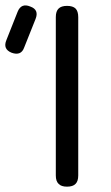

<svg xmlns="http://www.w3.org/2000/svg" viewBox="-105 -699 417 719"><path d="M-61.5 -501.5C-38 -493 -22 -499.5 -14.5 -521C-14.5 -521 28 -627.5 28 -627.5C28 -627.5 28 -627.5 28 -627.5C37.5 -651 31 -666.5 8.5 -674.5C8.5 -674.5 8.5 -674.5 8.5 -674.5C-14 -684 -30 -677.5 -39 -655C-39 -655 -81 -549 -81 -549C-81 -549 -81 -549 -81 -549C-90.5 -526.5 -84 -510.5 -61.5 -501.5C-61.5 -501.5 -61.5 -501.5 -61.5 -501.5ZM146 0C160.5 0 171.5 -3.5 178 -10.5C184.5 -17 188 -27.5 188 -42C188 -42 188 -635 188 -635C188 -635 188 -635 188 -635C188 -649.5 184.5 -660.5 178 -667C171.5 -673.5 160.5 -677 146 -677C146 -677 146 -677 146 -677C131.5 -677 121 -673.5 114.5 -667C107.5 -660.5 104 -649.5 104 -635C104 -635 104 -42 104 -42C104 -42 104 -42 104 -42C104 -27.5 107.5 -17 114.5 -10.5C121 -3.5 131.5 0 146 0C146 0 146 0 146 0Z"/></svg>

Font: Jura-Fortis-Bold
Style: Bold
Weight: 500
Designer: Daniel Johnson, Alexei Vanyashin, Mirko Velimirovic
Foundry: Daniel Johnson
Version: ""